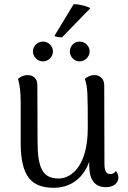

<svg xmlns="http://www.w3.org/2000/svg" viewBox="-20 -877 606 910"><path d="M408 -838C396 -847 354 -858 329 -857L238 -707C243 -702 263 -700 274 -700ZM184 -586C209 -586 231 -608 231 -633C231 -659 209 -680 184 -680C158 -680 136 -659 136 -633C136 -608 158 -586 184 -586ZM311 -633C311 -608 332 -586 357 -586C383 -586 405 -608 405 -633C405 -659 383 -680 357 -680C332 -680 311 -659 311 -633ZM529 -67C522 -54 510 -52 503 -52C483 -52 475 -66 475 -103L474 -473C474 -503 454 -521 428 -521C405 -521 390 -510 382 -503C396 -465 396 -429 396 -269C396 -95 321 -31 258 -31C183 -31 158 -79 158 -207L157 -476C157 -504 138 -521 112 -521C90 -521 76 -512 65 -503C75 -473 78 -431 78 -395V-197C79 -42 128 13 235 13C314 13 375 -32 403 -111V-92C403 -24 430 10 481 10C519 10 541 -9 541 -36C541 -47 537 -56 529 -67Z"/></svg>

Font: Arima Koshi
Style: Regular
Weight: 400
Designer: Joana Correia and Natanael Gama
Foundry: NDISCOVER
Version: Version 1.019;PS 001.019;hotconv 1.0.88;makeotf.lib2.5.64775